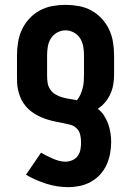

<svg xmlns="http://www.w3.org/2000/svg" viewBox="-20 -548 540 791"><path d="M261 223Q215 223 171 209Q127 195 87 172L149 81Q161 88 173 94Q185 100 197.5 105.5Q210 111 223 114.5Q236 118 250 118Q264 118 278 112Q292 106 300.5 94Q309 82 311.5 67.5Q314 53 314 38Q314 23 310.5 7.5Q307 -8 296 -19Q285 -30 270 -34Q255 -38 239.5 -41Q224 -44 209 -47Q194 -50 179 -54.5Q164 -59 150 -65Q136 -71 123 -79Q110 -87 98.5 -97.5Q87 -108 78 -121Q69 -134 63.5 -148Q58 -162 54.5 -177Q51 -192 50.5 -207.5Q50 -223 50 -239V-320Q50 -347 54.5 -374.5Q59 -402 70.5 -426.5Q82 -451 101 -471.5Q120 -492 144 -505Q168 -518 195.5 -523Q223 -528 250 -528Q277 -528 304.5 -523Q332 -518 356 -505Q380 -492 399 -471.5Q418 -451 429.5 -426.5Q441 -402 445.5 -374.5Q450 -347 450 -320V-239Q450 -219 446.5 -199Q443 -179 434.5 -160.5Q426 -142 413 -126.5Q400 -111 383 -100Q398 -88 408.5 -72Q419 -56 425.5 -38Q432 -20 435 -1Q438 18 438 37Q438 61 433.5 85Q429 109 419 131Q409 153 392.5 171Q376 189 354.5 201Q333 213 309 218Q285 223 261 223ZM297 -135Q306 -146 311.5 -158.5Q317 -171 320.5 -184.5Q324 -198 325 -211.5Q326 -225 326 -239V-320Q326 -338 323 -356Q320 -374 310.5 -389.5Q301 -405 284.5 -414Q268 -423 250 -423Q232 -423 215.5 -414Q199 -405 189.5 -389.5Q180 -374 177 -356Q174 -338 174 -320V-239Q174 -223 176 -208Q178 -193 186.5 -180Q195 -167 208.5 -159Q222 -151 236.5 -147Q251 -143 266 -140.5Q281 -138 297 -135Z"/></svg>

Font: Iosevka Extrabold
Style: Regular
Weight: 800
Monospace: yes
Designer: Belleve Invis
Foundry: Belleve Invis
Version: Version 32.5.0; ttfautohint (v1.8.4)